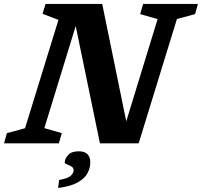

<svg xmlns="http://www.w3.org/2000/svg" viewBox="-46 -727 1024 974"><path d="M267.5 -51.5 252.5 0H-25.5L-11 -51.5L81 -76.5L250.5 -626L170 -657L185 -707H472.5L594.5 -111.5L753.5 -630L665 -655.5L680 -707H958L943.5 -655.5L851.5 -630.5L657.5 0H461L338 -595L179 -77ZM282.5 98Q282.5 77.5 299.8 59Q317 40.5 353.5 40.5Q412 40.5 412 97.5Q412 124.5 398 151.2Q384 178 348.5 198.2Q313 218.5 248.5 226.5L254 186Q299.5 178 313.5 164Q327.5 150 327.5 137Q327.5 124 316.2 117.5Q305 111 293.8 107Q282.5 103 282.5 98Z"/></svg>

Font: Newsreader 6pt SemiBold
Style: Italic
Weight: 600
Italic angle: -17°
Designer: Hugues Gentile
Foundry: Production Type
Version: Version 1.003; ttfautohint (v1.8.3)